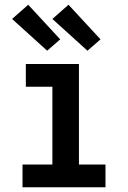

<svg xmlns="http://www.w3.org/2000/svg" viewBox="-20 -790 540 810"><path d="M75 0V-96H201V-424H89V-520H313V-96H425V0ZM349 -576 201 -710 269 -770 404 -624ZM179 -576 31 -710 99 -770 234 -624Z"/></svg>

Font: Iosevka Curly
Style: Bold
Weight: 700
Monospace: yes
Designer: Belleve Invis
Foundry: Belleve Invis
Version: Version 22.1.2; ttfautohint (v1.8.4)